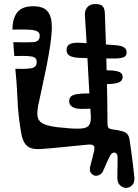

<svg xmlns="http://www.w3.org/2000/svg" viewBox="-20 -725 686 952"><path d="M513 -110Q513 -97.5 518 -91.5Q523 -85.5 535 -84Q570 -79.5 588 -73.8Q606 -68 613.2 -57.8Q620.5 -47.5 623 -29Q627 -1.5 631.5 31.8Q636 65 639.8 97Q643.5 129 646 153Q648.5 180 635.2 193.2Q622 206.5 605.5 206.5Q589.5 206.5 575.8 194.2Q562 182 562 158Q562 145.5 562.2 127.2Q562.5 109 562.8 89.5Q563 70 563 53Q563 43 558 37.2Q553 31.5 546 31.5Q541 31.5 535.5 35.2Q530 39 526 47Q521.5 55.5 517 65Q512.5 74.5 508.2 84Q504 93.5 500 103Q496 112.5 492 121Q486.5 134 476.5 140.2Q466.5 146.5 456.5 146.5Q442 146.5 431.8 133.8Q421.5 121 428 97Q433.5 76.5 438.5 57.2Q443.5 38 447 21Q451 2 443 -3.8Q435 -9.5 417 -8Q379 -4.5 337.2 -0.2Q295.5 4 254.5 8Q213.5 12 178 14Q151.5 15.5 133 9.2Q114.5 3 102.8 -14.8Q91 -32.5 85 -66Q70 -151.5 66.8 -232.5Q63.5 -313.5 56 -384Q111.5 -382 136.8 -387Q162 -392 162 -418Q162 -439 140 -444.2Q118 -449.5 51 -447Q49.5 -465 48.2 -482.2Q47 -499.5 46 -516Q113.5 -514 145.2 -516Q177 -518 177 -548Q177 -570 147.5 -575.2Q118 -580.5 42 -578Q42 -579 42 -579.2Q42 -579.5 42 -580Q42 -634 65.8 -664Q89.5 -694 145 -694Q196 -694 216.5 -668Q237 -642 237 -593Q237 -554.5 229 -500.8Q221 -447 209.5 -390Q198 -333 186.8 -282.8Q175.5 -232.5 169 -200Q162 -163 167.5 -142Q173 -121 196.8 -110.2Q220.5 -99.5 267 -94Q339 -86 374.8 -87.2Q410.5 -88.5 421.5 -104Q432.5 -119.5 430 -154Q425.5 -219.5 421.5 -291Q417.5 -362.5 413.8 -431Q410 -499.5 406.8 -556.5Q403.5 -613.5 401 -650Q399.5 -673.5 413 -689.2Q426.5 -705 452 -705Q477 -705 488.2 -694.8Q499.5 -684.5 500 -656Q502.5 -588.5 505 -511.5Q507.5 -434.5 509.2 -359Q511 -283.5 512 -218.5Q513 -153.5 513 -110ZM284 -37Q284 -37 284 -37Q284 -37 284 -37Q284 -37 284 -37Q284 -37 284 -37Q284 -37 284 -37Q284 -37 284 -37Q284 -37 284 -37Q284 -37 284 -37ZM380 -37Q380 -37 380 -37Q380 -37 380 -37Q380 -37 380 -37Q380 -37 380 -37Q380 -37 380 -37Q380 -37 380 -37Q380 -37 380 -37Q380 -37 380 -37ZM550 -501Q582.5 -499 595.2 -490Q608 -481 608 -465Q608 -447 592.5 -441Q577 -435 546 -435Q503.5 -435 460.2 -435.8Q417 -436.5 374 -438Q342 -439.5 326 -448.2Q310 -457 310 -477Q310 -499 327.2 -506.8Q344.5 -514.5 372 -513Q420 -511 463.8 -508Q507.5 -505 550 -501ZM476 -306 472 -377Q505 -377 531.2 -375.8Q557.5 -374.5 572.8 -367.5Q588 -360.5 588 -344Q588 -326 573.5 -318.5Q559 -311 533.8 -309.2Q508.5 -307.5 476 -306ZM450 -187Q437.5 -186.5 420.5 -185.8Q403.5 -185 387 -185Q323 -185 323 -224Q323 -243 338.5 -251.2Q354 -259.5 390 -261Q406.5 -262 423.5 -261.5Q440.5 -261 451 -261Q476 -261 484 -251.2Q492 -241.5 492 -227Q492 -210 481.2 -199.2Q470.5 -188.5 450 -187ZM192 -621Q197.5 -621 202 -621.2Q206.5 -621.5 211 -621Q226 -620 231.2 -610Q236.5 -600 234 -581Q232.5 -570 226 -564.5Q219.5 -559 209 -559Q206 -559 200.2 -558.5Q194.5 -558 190 -559Q179.5 -561.5 173.5 -570Q167.5 -578.5 168 -594Q169 -608.5 175.2 -614.8Q181.5 -621 192 -621ZM133 -663Q138.5 -663 143 -663.2Q147.5 -663.5 152 -663Q167 -662 172.2 -652Q177.5 -642 175 -623Q173.5 -612 167 -606.5Q160.5 -601 150 -601Q147 -601 141.2 -600.5Q135.5 -600 131 -601Q120.5 -603.5 114.5 -612Q108.5 -620.5 109 -636Q110.5 -663 133 -663ZM389 -230.5Q389 -230.5 389 -230.5Q389 -230.5 389 -230.5Q389 -230.5 389 -230.5Q389 -230.5 389 -230.5Q389 -230.5 389 -230.5Q389 -230.5 389 -230.5Q389 -230.5 389 -230.5Q389 -230.5 389 -230.5Z"/></svg>

Font: Kablammo
Style: Regular
Weight: 400
Designer: Travis Kochel, Lizy Gershenzon, Daria Petrova, Ethan Cohen
Foundry: Vectro Type Foundry
Version: Version 1.002